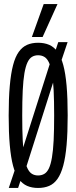

<svg xmlns="http://www.w3.org/2000/svg" viewBox="-20 -922 377 952"><path d="M69.8 10H23.5L63.1 -107.8L68.9 -109.2L235.8 -633.1L243.3 -636.3L268.9 -713.1H315.2L276 -596.8L269.1 -593.9L98.5 -57.2L91 -54ZM168.8 -52Q186.5 -52 199.9 -60Q213.3 -67.9 222.5 -87.3Q231.7 -106.7 237.5 -140.8Q243.4 -174.8 246 -226.2Q248.5 -277.5 248.5 -349.6Q248.5 -422.3 246 -473.9Q243.4 -525.4 237.5 -559.2Q231.7 -592.9 222.5 -612.5Q213.3 -632.1 199.9 -640Q186.5 -648 168.8 -648Q151.6 -648 138.5 -640Q125.4 -632.1 116.2 -612.5Q107 -592.9 101.1 -558.9Q95.3 -524.8 92.7 -473.3Q90.2 -421.7 90.2 -349Q90.2 -276.9 92.7 -225.5Q95.3 -174.2 101.1 -140.4Q107 -106.7 116.2 -87.3Q125.4 -67.9 138.5 -60Q151.6 -52 168.8 -52ZM168.8 10Q138.3 10 114.5 -0.3Q90.8 -10.6 73.2 -34.7Q55.6 -58.9 44.8 -99.9Q33.9 -140.9 28.5 -202.5Q23 -264.2 23 -349Q23 -434.8 28.5 -496.1Q33.9 -557.5 44.8 -599Q55.6 -640.5 73.2 -665Q90.8 -689.4 114.5 -699.7Q138.3 -710 168.8 -710Q199.8 -710 223.8 -699.7Q247.9 -689.4 265.1 -665.3Q282.4 -641.1 293.6 -600Q304.8 -558.8 310.2 -497.1Q315.6 -435.4 315.6 -350.2Q315.6 -264.9 310.2 -203.5Q304.8 -142.1 293.6 -100.8Q282.4 -59.5 265.1 -35Q247.9 -10.6 223.8 -0.3Q199.8 10 168.8 10ZM138 -738.5 196.6 -901.7H265L191.3 -738.5Z"/></svg>

Font: Georama ExtraCondensed Thin
Style: Regular
Weight: 100
Width: 2
Designer: Jean-Baptiste Levee
Foundry: Production Type
Version: Version 1.001